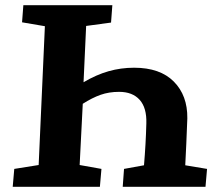

<svg xmlns="http://www.w3.org/2000/svg" viewBox="-20 -720 838 740"><path d="M302 -403Q351 -432 398.5 -445.5Q446 -459 497 -459Q597 -459 650 -405.5Q703 -352 702 -264Q700 -208 698 -165.5Q696 -123 694 -83L778 -69L772 0H453L458 -69L535 -83Q542 -165 544 -244Q546 -304 518.5 -335Q491 -366 439 -366Q400 -366 367.5 -354.5Q335 -343 299 -320L287 -84L371 -69L365 0H29L35 -69L129 -84L153 -619L65 -634L70 -700H413L408 -633L312 -620Z"/></svg>

Font: Literata 12pt
Style: Bold Italic
Weight: 700
Italic angle: -2°
Designer: Latin by Veronika Burian and Jose Scaglione. Greek by Irene Vlachou. Cyrillic by Vera Evstafieva
Foundry: TypeTogether
Version: Version 3.002